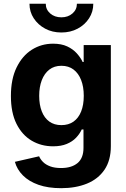

<svg xmlns="http://www.w3.org/2000/svg" viewBox="-20 -779 666 1014"><path d="M303.2 214.8Q233.9 214.8 183.3 197Q132.8 179.2 101.3 147.7Q69.8 116.2 58.6 75.7L186.5 46.4Q193.4 62.5 207.5 76.7Q221.7 90.8 245.1 99.6Q268.6 108.4 302.7 108.4Q357.9 108.4 389.4 82.3Q420.9 56.2 420.9 2V-95.2H411.6Q400.9 -71.8 381.6 -51.5Q362.3 -31.2 332.5 -18.8Q302.7 -6.3 260.3 -6.3Q197.8 -6.3 147.2 -36.1Q96.7 -65.9 67.1 -125Q37.6 -184.1 37.6 -272Q37.6 -361.8 67.9 -423.3Q98.1 -484.9 148.4 -516.6Q198.7 -548.3 260.3 -548.3Q304.2 -548.3 335 -533.9Q365.7 -519.5 385.7 -497.1Q405.8 -474.6 416.5 -451.7H421.9V-541H565.4V-7.3Q565.4 67.9 532 117.2Q498.5 166.5 439.2 190.7Q379.9 214.8 303.2 214.8ZM304.2 -118.2Q341.8 -118.2 368.2 -136.7Q394.5 -155.3 408.4 -189.9Q422.4 -224.6 422.4 -272.9Q422.4 -320.8 408.4 -356.4Q394.5 -392.1 368.2 -411.9Q341.8 -431.6 304.2 -431.6Q266.6 -431.6 240.5 -411.4Q214.4 -391.1 200.7 -355.5Q187 -319.8 187 -272.9Q187 -225.6 200.7 -190.7Q214.4 -155.8 240.5 -137Q266.6 -118.2 304.2 -118.2ZM304.2 -607.4Q256.3 -607.4 218.5 -627.7Q180.7 -647.9 158.2 -682.4Q135.7 -716.8 135.7 -759.3H221.7Q221.7 -728.5 245.1 -708Q268.6 -687.5 304.2 -687.5Q339.4 -687.5 362.8 -708Q386.2 -728.5 386.2 -759.3H472.7Q472.7 -716.8 450.4 -682.4Q428.2 -647.9 390.1 -627.7Q352.1 -607.4 304.2 -607.4Z"/></svg>

Font: Inter 17pt
Style: Bold
Weight: 700
Version: Version 4.001;git-66647c0bb